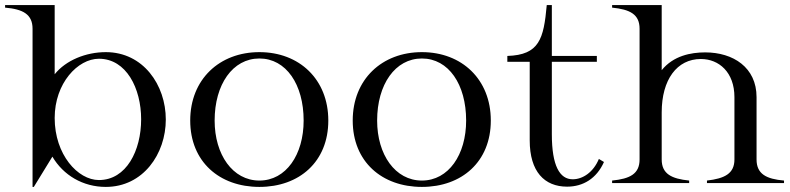

<svg xmlns="http://www.w3.org/2000/svg" viewBox="-45 -720 3108 755"><path d="M83 -607V15H88L161 -104C204 -31 281 15 371 15C518 15 607 -115 607 -250C607 -386 518 -515 371 -515C293 -515 214 -483 170 -428V-700H-25V-690C45 -684 83 -664 83 -607ZM344 -12C261 -12 170 -112 170 -256C170 -393 261 -489 344 -489C452 -489 510 -372 510 -251C510 -128 452 -12 344 -12Z M975 15C1132 15 1246 -84 1246 -246C1246 -408 1132 -515 975 -515C818 -515 703 -408 703 -246C703 -84 818 15 975 15ZM975 -10C870 -10 799 -112 799 -246C799 -388 870 -490 975 -490C1080 -490 1149 -388 1149 -246C1149 -112 1080 -10 975 -10Z M1614 15C1771 15 1885 -84 1885 -246C1885 -408 1771 -515 1614 -515C1457 -515 1342 -408 1342 -246C1342 -84 1457 15 1614 15ZM1614 -10C1509 -10 1438 -112 1438 -246C1438 -388 1509 -490 1614 -490C1719 -490 1788 -388 1788 -246C1788 -112 1719 -10 1614 -10Z M1950 -477H2038V-168C2038 -45 2096 14 2185 14C2248 14 2301 -18 2330 -83L2310 -95C2288 -42 2246 -15 2207 -15C2156 -15 2125 -68 2125 -192V-477H2302V-500H2125V-700H2105C2093 -567 2076 -504 1950 -500Z M2362 -10V0H2665V-10C2596 -17 2557 -36 2557 -93V-278C2557 -407 2617 -488 2711 -488C2782 -488 2843 -436 2843 -338V-93C2843 -37 2804 -18 2735 -10V0H3038V-10C2968 -16 2930 -36 2930 -93V-338C2930 -455 2838 -514 2728 -514C2672 -514 2603 -501 2557 -444V-700H2362V-690C2432 -683 2470 -664 2470 -607V-93C2470 -36 2432 -17 2362 -10Z"/></svg>

Font: Sprat
Style: Regular
Weight: 400
Designer: Ethan Nakache
Foundry: Collletttivo
Version: Version 2.000;Glyphs 3.2 (3217)